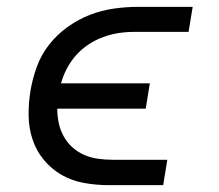

<svg xmlns="http://www.w3.org/2000/svg" viewBox="-20 -540 640 560"><path d="M297 0Q260 0 224.5 -6.5Q189 -13 159.5 -30Q130 -47 108 -73.5Q86 -100 75 -133Q64 -166 63.5 -202.5Q63 -239 69 -276Q75 -311 87.5 -345.5Q100 -380 123 -409.5Q146 -439 177.5 -461.5Q209 -484 243 -497Q277 -510 312.5 -515Q348 -520 383 -520H542L530 -447H371Q348 -447 325.5 -443.5Q303 -440 281 -432Q259 -424 238.5 -410.5Q218 -397 202 -379Q186 -361 175 -340Q164 -319 158 -297H417L405 -223H147Q147 -201 151.5 -180.5Q156 -160 166 -142Q176 -124 191 -110.5Q206 -97 225 -88.5Q244 -80 265.5 -77Q287 -74 309 -74H468L456 0Z"/></svg>

Font: Iosevka SS04 Extended
Style: Italic
Weight: 400
Width: 7
Italic angle: -9°
Monospace: yes
Designer: Belleve Invis
Foundry: Belleve Invis
Version: Version 19.0.0; ttfautohint (v1.8.4)